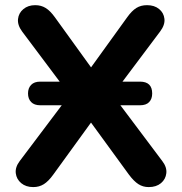

<svg xmlns="http://www.w3.org/2000/svg" viewBox="-20 -734 722 762"><path d="M112 8.5Q83 8.5 64.2 -7.1Q45.5 -22.8 42.6 -46.6Q39.8 -70.5 58.5 -95.2L281 -390.5V-324.5L67.8 -609Q49 -634.5 51.5 -658.4Q54 -682.2 72.8 -697.9Q91.5 -713.5 119.8 -713.5Q143.2 -713.5 161.4 -702.2Q179.5 -691 197.8 -665.5L365.5 -433.2H317.2L484.8 -665.5Q503.2 -691.2 521.2 -702.4Q539.2 -713.5 563.5 -713.5Q592.8 -713.5 611.4 -698.2Q630 -683 632.6 -659.1Q635.2 -635.2 615.5 -609L402 -324.5V-390.5L623.8 -95.2Q642.8 -70.5 640.1 -46.6Q637.5 -22.8 618.9 -7.1Q600.2 8.5 570.2 8.5Q547.5 8.5 529.5 -3Q511.5 -14.5 492.2 -40.2L316.2 -281.8H366L190.8 -40.2Q172.2 -14.5 153.9 -3Q135.5 8.5 112 8.5ZM139.8 -316.2Q115.9 -316.2 103.6 -329Q91.2 -341.8 91.2 -363.2Q91.2 -384.4 103.6 -397.2Q115.9 -410 139.8 -410H535.5Q584 -410 584 -363Q584 -341.5 572 -328.9Q560 -316.2 535.5 -316.2Z"/></svg>

Font: Nunito ExtraLight
Style: Regular
Weight: 200
Designer: Vernon Adams
Foundry: Vernon Adams
Version: Version 3.602;April 4, 2023;FontCreator 14.0.0.2856 64-bit